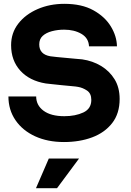

<svg xmlns="http://www.w3.org/2000/svg" viewBox="-20 -731 683 1003"><path d="M314 11Q229 11 163.5 -19Q98 -49 61 -103Q24 -157 24 -227H169Q169 -181 207.5 -152.5Q246 -124 316 -124Q374 -124 415.5 -143.5Q457 -163 457 -209Q457 -243 434.5 -258Q412 -273 388 -277Q379 -279 355 -281Q331 -283 302.5 -286Q274 -289 250.5 -291.5Q227 -294 219 -295Q134 -309 86 -362Q38 -415 38 -495Q38 -559 75.5 -607.5Q113 -656 176.5 -683.5Q240 -711 316 -711Q407 -711 467.5 -677.5Q528 -644 559 -593Q590 -542 591 -489H445Q443 -532 405.5 -554Q368 -576 315 -576Q281 -576 251 -568Q221 -560 203 -543.5Q185 -527 185 -499Q185 -447 243 -437Q255 -435 277.5 -433Q300 -431 326 -428.5Q352 -426 374.5 -424Q397 -422 409 -421Q464 -413 508 -386.5Q552 -360 578.5 -317Q605 -274 605 -214Q605 -138 566 -88Q527 -38 461.5 -13.5Q396 11 314 11ZM235 97H393L278 252H168Z"/></svg>

Font: Haskoy ExtraBold
Style: Regular
Weight: 800
Designer: Ertekin Erdin
Foundry: Ertekin Erdin
Version: Version 2.000; ttfautohint (v1.8.4.7-5d5b)